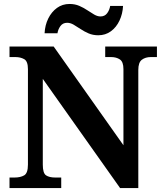

<svg xmlns="http://www.w3.org/2000/svg" viewBox="-20 -949 828 969"><path d="M28 0V-53H53Q83 -53 102 -64Q121 -75 121 -118V-600Q121 -640 102 -650.5Q83 -661 58 -661H28V-714H251L603 -216V-600Q603 -637 585 -649Q567 -661 541 -661H511V-714H772V-661H741Q714 -661 696 -647.5Q678 -634 678 -596V0H586L196 -551V-118Q196 -75 212.5 -64Q229 -53 259 -53H289V0ZM476 -771Q449 -771 427 -780.5Q405 -790 386.5 -802.5Q368 -815 351.5 -824.5Q335 -834 319 -834Q297 -834 285 -817.5Q273 -801 270 -781H205Q207 -822 223.5 -855.5Q240 -889 267.5 -909Q295 -929 331 -929Q358 -929 380 -919.5Q402 -910 420.5 -897.5Q439 -885 455.5 -875.5Q472 -866 487 -866Q509 -866 521 -882.5Q533 -899 536 -919H601Q599 -879 583 -845Q567 -811 539.5 -791Q512 -771 476 -771Z"/></svg>

Font: Noto Serif
Style: Bold
Weight: 700
Designer: Monotype Design Team
Foundry: Monotype Imaging Inc.
Version: Version 2.014